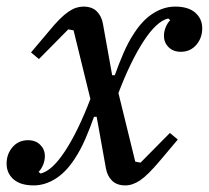

<svg xmlns="http://www.w3.org/2000/svg" viewBox="-25 -550 633 582"><path d="M77 12Q37 12 16 -6.5Q-5 -25 -5 -54Q-5 -83 13 -104Q31 -125 60 -125Q83 -125 97 -111Q111 -97 111 -77Q111 -63 105.5 -50Q100 -37 92 -29L98 -24Q133 -32 172.5 -92.5Q212 -153 249 -250L198 -458L182 -461L93 -371L69 -391L123 -455Q141 -477 155.5 -491.5Q170 -506 182.5 -514.5Q195 -523 206 -526.5Q217 -530 228 -530Q254 -530 268.5 -515.5Q283 -501 287 -478L315 -322H323Q335 -356 349.5 -389.5Q364 -423 382 -450Q408 -490 440 -510Q472 -530 506 -530Q546 -530 567 -511.5Q588 -493 588 -464Q588 -435 570 -414Q552 -393 523 -393Q500 -393 486 -407Q472 -421 472 -441Q472 -455 477.5 -468Q483 -481 491 -489L485 -494Q450 -486 410.5 -425.5Q371 -365 334 -268L385 -60L401 -57L490 -147L514 -127L460 -63Q423 -19 400 -3.5Q377 12 355 12Q329 12 314.5 -2.5Q300 -17 296 -40L268 -196H260Q248 -162 233.5 -128.5Q219 -95 201 -68Q175 -28 143 -8Q111 12 77 12Z"/></svg>

Font: IBM Plex Serif Text
Style: Italic
Weight: 450
Italic angle: -14°
Designer: Mike Abbink, Paul van der Laan, Pieter van Rosmalen
Foundry: Bold Monday
Version: Version 3.001